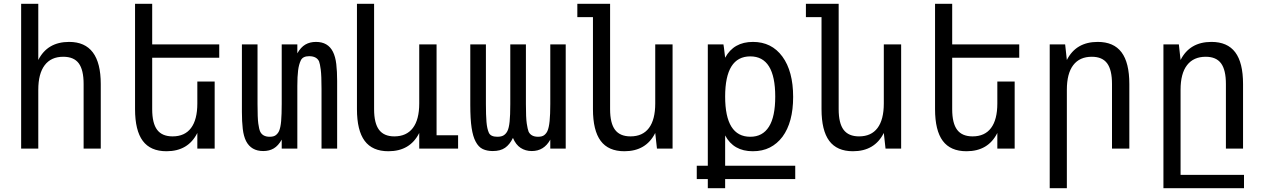

<svg xmlns="http://www.w3.org/2000/svg" viewBox="-20 -780 6640 1008"><path d="M91 -760H181V-465Q229 -560 343 -560Q509 -560 509 -339V0H419V-339Q419 -413 393.5 -447.5Q368 -482 312 -482Q248 -482 214.5 -437.5Q181 -393 181 -309V0H91Z M854 14Q770 14 729.5 -40.5Q689 -95 689 -207V-760H779V-547H1131V-477H779V-207Q779 -133 805 -98.5Q831 -64 886 -64Q950 -64 983 -108Q1016 -152 1016 -237V-352H1107V0H1016V-82Q968 14 854 14Z M1362 13Q1299 13 1272 -39Q1259 -65 1254.5 -103.5Q1250 -142 1250 -192V-547H1332V-234Q1332 -161 1336 -131.5Q1340 -102 1346 -89Q1359 -62 1396 -62Q1417 -62 1428 -70.5Q1439 -79 1445 -92Q1453 -110 1456 -144.5Q1459 -179 1459 -234V-547H1541V-500Q1559 -532 1583 -546Q1607 -560 1639 -560Q1702 -560 1728 -508Q1741 -482 1745.5 -443.5Q1750 -405 1750 -355V0H1668V-313Q1668 -383 1664 -414Q1660 -445 1655 -458Q1642 -485 1603 -485Q1570 -485 1559.5 -463.5Q1549 -442 1545 -410Q1543 -394 1542 -374Q1541 -354 1541 -329V0H1459V-47Q1441 -15 1417.5 -1Q1394 13 1362 13Z M2019 14Q1935 14 1894.5 -40.5Q1854 -95 1854 -207V-760H1944V-207Q1944 -133 1970 -98.5Q1996 -64 2050 -64Q2114 -64 2147.5 -108Q2181 -152 2181 -237V-547H2272V-70H2385V0H2181V-82Q2133 14 2019 14Z M2567 13Q2537 13 2514.5 2.5Q2492 -8 2477 -37Q2463 -63 2456 -108.5Q2449 -154 2449 -230V-547H2531V-234Q2531 -176 2534 -140Q2537 -104 2546.5 -83Q2556 -62 2591 -62Q2613 -62 2625 -70Q2637 -78 2644 -92Q2652 -108 2655.5 -141Q2659 -174 2659 -234V-547H2741V-234Q2741 -161 2745.5 -131.5Q2750 -102 2755 -89Q2768 -62 2805 -62Q2826 -62 2837 -70.5Q2848 -79 2854 -92Q2862 -110 2865.5 -144.5Q2869 -179 2869 -234V-547H2950V0H2869V-47Q2836 13 2772 13Q2739 13 2713.5 -3.5Q2688 -20 2673 -56Q2656 -21 2631.5 -4Q2607 13 2567 13Z M3258 14Q3174 14 3133.5 -40.5Q3093 -95 3093 -207V-690H3011V-760H3183V-207Q3183 -133 3209 -98.5Q3235 -64 3290 -64Q3354 -64 3387 -108Q3420 -152 3420 -237V-547H3511V0H3429L3420 -82Q3372 14 3258 14Z M3696 160H3638V90H3696V-547H3778Q3779 -547 3787 -477Q3832 -560 3933 -560Q4031 -560 4087.5 -483Q4144 -406 4144 -271Q4144 -138 4088 -62Q4060 -25 4021.5 -5.5Q3983 14 3932 14Q3831 14 3787 -69V90H4155V160H3787V208H3696ZM3919 -62Q3984 -62 4017 -115Q4050 -167 4050 -273Q4050 -484 3919 -484Q3787 -484 3787 -273Q3787 -62 3919 -62Z M4458 14Q4374 14 4333.5 -40.5Q4293 -95 4293 -207V-690H4211V-760H4383V-207Q4383 -133 4409 -98.5Q4435 -64 4490 -64Q4554 -64 4587 -108Q4620 -152 4620 -237V-547H4711V0H4629L4620 -82Q4572 14 4458 14Z M5054 14Q4970 14 4929.5 -40.5Q4889 -95 4889 -207V-760H4979V-547H5331V-477H4979V-207Q4979 -133 5005 -98.5Q5031 -64 5086 -64Q5150 -64 5183 -108Q5216 -152 5216 -237V-352H5307V0H5216V-82Q5168 14 5054 14Z M5491 -547H5572L5581 -465Q5629 -560 5743 -560Q5827 -560 5868 -505.5Q5909 -451 5909 -339V0H5818V-339Q5818 -413 5792.5 -447.5Q5767 -482 5712 -482Q5648 -482 5614.5 -438Q5581 -394 5581 -309V208H5491Z M6088 -547H6169L6178 -465Q6226 -560 6340 -560Q6424 -560 6465 -505.5Q6506 -451 6506 -339V0H6416V-339Q6416 -413 6390.5 -447.5Q6365 -482 6310 -482Q6246 -482 6212 -438Q6178 -394 6178 -309V138H6511V208H6088Z"/></svg>

Font: PlemolJP35 Console
Style: Regular
Weight: 400
Version: v2.0.3; ttfautohint (v1.8.4.7-5d5b-dirty) -l 6 -r 45 -G 200 